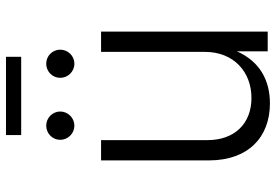

<svg xmlns="http://www.w3.org/2000/svg" viewBox="-158 -739 905 629"><g transform="rotate(-90 294.5 -424.5)"><path d="M270.5 7.3C343.8 7.3 407.2 -24.4 440.9 -101.1V0H505.4V-545.9H439V-205.6C439 -111.8 374 -53.2 288.1 -53.2C204.1 -53.2 149.9 -108.4 149.9 -197.8V-545.9H83.5V-192.9C83.5 -63.5 159.7 7.3 270.5 7.3ZM400.4 -633.3C425.8 -633.3 446.3 -654.3 446.3 -679.7C446.3 -705.1 425.8 -725.6 400.4 -725.6C374.5 -725.6 354 -705.1 354 -679.7C354 -654.3 374.5 -633.3 400.4 -633.3ZM197.3 -633.3C222.7 -633.3 243.7 -654.3 243.7 -679.7C243.7 -705.1 222.7 -725.6 197.3 -725.6C171.9 -725.6 150.9 -705.1 150.9 -679.7C150.9 -654.3 171.9 -633.3 197.3 -633.3ZM422.9 -857.4H166.5V-807.6H422.9Z"/></g></svg>

Font: Raveo Light
Style: Regular
Weight: 300
Designer: Jakub Foglar, Rasmus Andersson (Inter)
Foundry: Jakubfoglar.com
Version: Version 1.100;Glyphs 3.2.3 (3260)